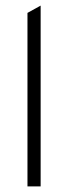

<svg xmlns="http://www.w3.org/2000/svg" viewBox="-20 -665 243 685"><path d="M125 -645V0H78V-619Z"/></svg>

Font: Tajawal Light
Style: Regular
Weight: 300
Designer: Boutros Fonts
Foundry: Created by Boutros International 2017
Version: Version 1.700